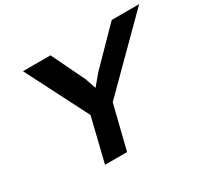

<svg xmlns="http://www.w3.org/2000/svg" viewBox="-160 -1042 1356 1274"><g transform="rotate(-30 517.5 -405.0)"><path d="M1035 -810 558 -334 475 0H306L388 -334L145 -810H356L479 -555L506 -475H508L575 -555L825 -810Z"/></g></svg>

Font: TypoPRO Sinkin Sans
Style: 700 Bold Italic
Weight: 700
Italic angle: -112°
Designer: Keith Bates
Foundry: K-Type
Version: Sinkin Sans (version 1.0)  by Keith Bates   •   © 2014   www